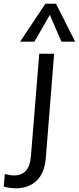

<svg xmlns="http://www.w3.org/2000/svg" viewBox="-112 -792 424 1032"><path d="M-86 143Q-57 151 -38 151Q46 151 54 50L99 -503H179L134 60Q127 139 85 179Q42 220 -26 220Q-59 220 -92 211ZM73 -568H-4L132 -772H189L292 -568H218L156 -712Z"/></svg>

Font: PRinguin Sans
Style: Italic
Weight: 400
Designer: Vernon Adams
Foundry: Vernon Adams
Version: ""